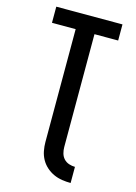

<svg xmlns="http://www.w3.org/2000/svg" viewBox="-140 -808 780 1104"><g transform="rotate(15 250.0 -256.0)"><path d="M395 223Q369 223 343 219Q317 215 293 204Q269 193 249 175Q229 157 216.5 134Q204 111 199 85Q194 59 194 33V-639H53V-735H447V-639H306V33Q306 51 311 69.5Q316 88 328.5 101.5Q341 115 359 121Q377 127 395 127Z"/></g></svg>

Font: Moesevka
Style: Bold
Weight: 700
Monospace: yes
Designer: Belleve Invis
Foundry: Belleve Invis
Version: Version 32.5.0; ttfautohint (v1.8.4)